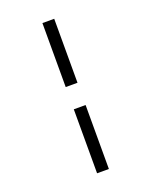

<svg xmlns="http://www.w3.org/2000/svg" viewBox="-146 -729 742 942"><g transform="rotate(-20 225.0 -258.0)"><path d="M255.9 -315.9H194.3V-649.9H255.9ZM255.9 134.3H194.3V-199.7H255.9Z"/></g></svg>

Font: Annapurna SIL
Style: Bold
Weight: 700
Designer: Peter Martin, Annie Olsen
Foundry: SIL International
Version: Version 2.000